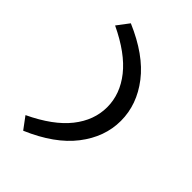

<svg xmlns="http://www.w3.org/2000/svg" viewBox="-252 -819 1121 1121"><g transform="rotate(45 309.0 -258.0)"><path d="M151 186 96 112Q252 38 326.5 -56Q401 -150 401 -258Q401 -366 326.5 -460Q252 -554 96 -628L152 -702Q335 -624 424.5 -508Q514 -392 514 -258Q514 -125 424 -8.5Q334 108 151 186Z"/></g></svg>

Font: Lexend Tera
Style: Regular
Weight: 400
Designer: Bonnie Shaver-Troup, Thomas Jockin
Foundry: Lexend
Version: Version 1.007